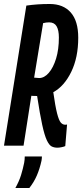

<svg xmlns="http://www.w3.org/2000/svg" viewBox="-33 -730 412 962"><path d="M-13 0 99 -702Q127 -706 155 -708Q183 -710 216 -710Q284 -710 321.5 -667.5Q359 -625 359 -541Q359 -442 324 -370Q289 -298 234 -268Q244 -197 253 -162Q262 -127 271.5 -116Q281 -105 294 -105Q299 -105 303 -106L294 2Q288 5 275.5 7.5Q263 10 255 10Q238 10 225.5 3.5Q213 -3 201.5 -27.5Q190 -52 178.5 -104.5Q167 -157 153 -249Q139 -249 133.5 -249.5Q128 -250 124 -250L85 0ZM163 -339Q189 -339 211.5 -365Q234 -391 248 -436.5Q262 -482 262 -542Q262 -579 250.5 -598.5Q239 -618 213 -618Q198 -618 183 -614L138 -341Q144 -341 150.5 -340Q157 -339 163 -339ZM91 54H177Q177 62 175 75Q166 116 151.5 149.5Q137 183 114 212H44Q63 178 72.5 147Q82 116 88 86Q91 70 91 54Z"/></svg>

Font: Georama Extra Condensed SemiBold
Style: Italic
Weight: 600
Width: 2
Italic angle: -9°
Designer: Jean-Baptiste Levee
Foundry: Production Type
Version: Version 1.000